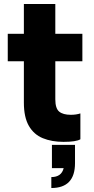

<svg xmlns="http://www.w3.org/2000/svg" viewBox="-20 -700 471 965"><path d="M19 0ZM299 13Q240 13 195 -5.5Q150 -24 125 -67.5Q100 -111 100 -184V-392H19V-530H100V-680H258V-530H394V-392H258V-201Q258 -155 277.5 -139Q297 -123 336 -123Q363 -123 384 -130V0Q363 13 299 13ZM238 245V190Q289 190 300 145H241V28H357V120Q357 245 238 245Z"/></svg>

Font: Tanohe Sans
Style: Bold
Weight: 700
Designer: Village Type and Design LLC & Cristiano Sobral
Foundry: Cooper Hewitt Smithsonian Design Museum
Version: Version 1.00;September 29, 2021;FontCreator 13.0.0.2655 64-b